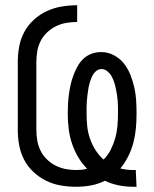

<svg xmlns="http://www.w3.org/2000/svg" viewBox="-20 -702 590 734"><path d="M488 12Q461 12 433.5 6.5Q406 1 381 -11Q355 2 327 7Q299 12 271 12Q242 12 212.5 7Q183 2 156.5 -11Q130 -24 108 -44.5Q86 -65 72.5 -91Q59 -117 53.5 -146Q48 -175 48 -205V-465Q48 -495 53.5 -524.5Q59 -554 73 -580Q87 -606 109.5 -626.5Q132 -647 159 -659.5Q186 -672 215.5 -677Q245 -682 275 -682V-618Q254 -618 233.5 -614.5Q213 -611 194.5 -602Q176 -593 160.5 -578.5Q145 -564 135.5 -545.5Q126 -527 122.5 -506.5Q119 -486 119 -465V-205Q119 -185 122.5 -164.5Q126 -144 135 -126Q144 -108 158.5 -93.5Q173 -79 191.5 -69.5Q210 -60 230 -56Q250 -52 271 -52Q281 -52 292 -53Q303 -54 313 -57Q293 -77 278.5 -102Q264 -127 255 -154Q246 -181 242.5 -210Q239 -239 239 -267Q239 -286 240 -304.5Q241 -323 243.5 -341.5Q246 -360 250 -378Q254 -396 260.5 -413.5Q267 -431 276 -447.5Q285 -464 298.5 -477Q312 -490 330 -496.5Q348 -503 367 -503Q392 -503 415 -491Q438 -479 453.5 -459.5Q469 -440 478.5 -416Q488 -392 493.5 -367.5Q499 -343 500.5 -318Q502 -293 502 -267Q502 -239 499.5 -211.5Q497 -184 490 -157Q483 -130 470.5 -105Q458 -80 440 -58Q452 -55 464.5 -53.5Q477 -52 489 -52H499L502 12ZM376 -92Q393 -109 403.5 -130Q414 -151 420.5 -174Q427 -197 429 -220.5Q431 -244 431 -267Q431 -280 431 -292Q431 -304 430 -316.5Q429 -329 427 -341Q425 -353 422.5 -365Q420 -377 416 -389Q412 -401 406 -411.5Q400 -422 390 -430Q380 -438 368 -438Q356 -438 346.5 -429.5Q337 -421 332 -410Q327 -399 323.5 -387.5Q320 -376 318 -364Q316 -352 314.5 -340Q313 -328 312 -316Q311 -304 311 -291.5Q311 -279 311 -267Q311 -243 313.5 -219Q316 -195 324 -172Q332 -149 345 -128.5Q358 -108 376 -92Z"/></svg>

Font: Lode
Style: Regular
Weight: 400
Monospace: yes
Designer: Belleve Invis
Foundry: Belleve Invis
Version: Version 29.2.0; ttfautohint (v1.8.3)